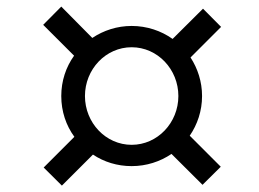

<svg xmlns="http://www.w3.org/2000/svg" viewBox="-20 -630 792 586"><path d="M113.3 -118.7 168.9 -63.5 263.7 -158.2C297.4 -135.7 337.9 -123 381.8 -123C426.8 -123 468.8 -136.7 503.4 -160.2L598.1 -65.9L653.8 -121.1L559.1 -215.8C582.5 -250 596.7 -291.5 596.7 -336.9C596.7 -380.4 583.5 -420.9 561.5 -454.6L654.8 -547.9L599.6 -603.5L506.8 -511.2C471.7 -536.1 428.2 -550.8 381.8 -550.8C337.4 -550.8 295.9 -537.1 261.7 -514.2L167 -609.9L111.8 -554.2L206.1 -460C181.2 -425.3 167 -382.8 167 -336.9C167 -290 181.6 -247.1 207 -212.4ZM239.3 -336.9C239.3 -418.5 302.7 -485.8 381.8 -485.8C460.9 -485.8 524.4 -418.5 524.4 -336.9C524.4 -255.4 460.9 -188 381.8 -188C302.7 -188 239.3 -255.4 239.3 -336.9Z"/></svg>

Font: Merriweather
Style: Italic
Weight: 400
Italic angle: -7.5°
Designer: Eben Sorkin
Foundry: Eben Sorkin
Version: Version 1.001